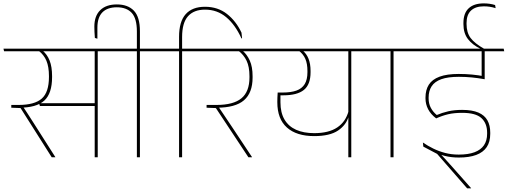

<svg xmlns="http://www.w3.org/2000/svg" viewBox="-37 -906 2924 1106"><path d="M526 -615H508.5V0H526ZM439.5 -610.5H655.5L652.5 -625.5H436.5ZM605 -610.5 602 -625.5H-17L-13.5 -610.5ZM187.5 -311.5 193 -295.5H517V-311.5ZM281.5 0V-1.5L173 -172Q156 -198.5 143.5 -218.2Q131 -238 119.5 -255.5Q108 -273 95 -292.5V-297L28 -301.5V-285.5L81.5 -283.5L261 0ZM208 -614.5H184.5Q216 -590.5 230.5 -555.8Q245 -521 245 -467V-463Q245 -374.5 203.5 -338Q162 -301.5 70 -301.5H28L43.5 -285.5H71.5Q173.5 -285.5 218.2 -326.5Q263 -367.5 263 -462V-467Q263 -521.5 248.8 -557.2Q234.5 -593 208 -614.5Z M769 0V-615H751.5V0ZM898.5 -610.5 895.5 -625.5H622.5L625.5 -610.5ZM636 -880.5Q574 -880.5 540.2 -847.2Q506.5 -814 506.5 -753Q506.5 -739 507.2 -722.8Q508 -706.5 509.5 -687.5L524 -683V-746.5Q524 -805.5 552.8 -834.8Q581.5 -864 636 -864Q692 -864 721.8 -831.8Q751.5 -799.5 751.5 -724V-622H769V-725.5Q769 -808.5 734.2 -844.5Q699.5 -880.5 636 -880.5Z M1012 0V-615H994.5V0ZM1141.5 -610.5 1138.5 -625.5H865.5L868.5 -610.5ZM1357.5 -685.5 1354 -718Q1323 -784.5 1270.2 -825.8Q1217.5 -867 1144 -867Q1070.5 -867 1032.5 -824.2Q994.5 -781.5 994.5 -694V-620H1012V-692.5Q1012 -774.5 1046 -812.5Q1080 -850.5 1144 -850.5Q1214 -850.5 1266 -807Q1318 -763.5 1354 -684.5Z M1520.5 -610.5 1517.5 -625.5H1108L1111 -610.5ZM1414.5 0V-1.5L1300 -174Q1287 -193.5 1274 -212.8Q1261 -232 1247.8 -251.8Q1234.5 -271.5 1221 -291.5V-299L1153 -301.5V-285.5L1206.5 -283.5L1394 0ZM1359.5 -614.5H1335.5Q1367 -590.5 1383.5 -556Q1400 -521.5 1400 -467V-460Q1400 -378 1353.8 -339.8Q1307.5 -301.5 1210 -301.5H1153L1181.5 -285.5H1210Q1319 -285.5 1368.5 -328.5Q1418 -371.5 1418 -459V-467Q1418 -521.5 1401.8 -557.2Q1385.5 -593 1359.5 -614.5Z M1986.5 -615H1969.5V0H1986.5ZM1900.5 -610.5H2116.5L2113 -625.5H1897ZM1482.5 -625.5 1486 -610.5H2065.5L2062.5 -625.5ZM1705.5 -615H1683Q1710.5 -594 1722.2 -566.2Q1734 -538.5 1734 -496.5V-490.5Q1734 -447 1718 -421.2Q1702 -395.5 1670.5 -384.2Q1639 -373 1592 -373H1563L1569.5 -357H1595.5Q1675 -357 1713.5 -388Q1752 -419 1752 -490V-497.5Q1752 -538.5 1740 -568.2Q1728 -598 1705.5 -615ZM1560.5 -321.5V-317Q1560.5 -220.5 1616 -171.2Q1671.5 -122 1773 -122Q1863 -122 1910.5 -154.2Q1958 -186.5 1971.5 -236.5H1973L1971 -266.5Q1954.5 -204.5 1905.5 -171.8Q1856.5 -139 1773 -139Q1712 -139 1668.5 -158.5Q1625 -178 1601.8 -217.5Q1578.5 -257 1578.5 -317V-366L1562.5 -373Q1561.5 -355.5 1561 -343.8Q1560.5 -332 1560.5 -321.5Z M2230 0V-615H2212.5V0ZM2359.5 -610.5 2356.5 -625.5H2083.5L2086.5 -610.5Z M2671.5 -610.5H2859L2856 -625.5H2668ZM2754.5 -615.5H2737.5V-487L2754.5 -487.5ZM2867.5 -610.5 2864.5 -625.5H2328L2331 -610.5ZM2737.5 -616V-462L2755 -451.5V-616ZM2676.5 179V177.5L2576.5 64.5Q2561 47 2549 33.8Q2537 20.5 2525.5 7.8Q2514 -5 2500 -19.5V-23.5L2401.5 -61.5L2481 -19.5L2654 179ZM2399 -85 2401.5 -61.5 2459 -34Q2489.5 -17 2526 -7.8Q2562.5 1.5 2606 1.5Q2666 1.5 2706.2 -13.5Q2746.5 -28.5 2766.8 -58.8Q2787 -89 2787 -135V-142Q2787 -183.5 2770.8 -212.8Q2754.5 -242 2718.8 -257.5Q2683 -273 2625 -273Q2580.5 -273 2544.8 -264.8Q2509 -256.5 2479 -243.5Q2457.5 -261 2444.8 -284.8Q2432 -308.5 2432 -340V-343.5Q2432 -382.5 2449.5 -409.2Q2467 -436 2505.2 -449.8Q2543.5 -463.5 2606 -463.5Q2644.5 -463.5 2680.5 -460Q2716.5 -456.5 2755 -449.5V-466Q2719 -473 2682 -476.5Q2645 -480 2605.5 -480Q2537 -480 2494.8 -464.2Q2452.5 -448.5 2433.2 -418.2Q2414 -388 2414 -344V-339.5Q2414 -306 2429.2 -276.8Q2444.5 -247.5 2475.5 -224Q2509.5 -239.5 2544.2 -247.8Q2579 -256 2625 -256Q2703.5 -256 2736.2 -225.8Q2769 -195.5 2769 -141.5V-135.5Q2769 -96 2750.8 -69.2Q2732.5 -42.5 2696.2 -29Q2660 -15.5 2605.5 -15.5Q2563.5 -15.5 2527.2 -25Q2491 -34.5 2459 -50.2Q2427 -66 2399 -85ZM2753.5 -619.5V-624Q2697 -656 2673.8 -687.2Q2650.5 -718.5 2650.5 -768V-773Q2650.5 -821 2676.2 -845.2Q2702 -869.5 2750 -869.5Q2767.5 -869.5 2783.2 -867.2Q2799 -865 2818 -859L2815 -877Q2799.5 -882 2783.2 -884.2Q2767 -886.5 2749.5 -886.5Q2693 -886.5 2662.8 -858.2Q2632.5 -830 2632.5 -773.5V-767.5Q2632.5 -715 2658.5 -681Q2684.5 -647 2733.5 -623.5V-619.5Z"/></svg>

Font: Anek Devanagari Thin
Style: Regular
Weight: 250
Designer: Kailash Malviya (Devanagari) & Yesha Goshar (Latin)
Foundry: Ek Type
Version: Version 1.003